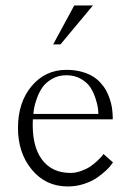

<svg xmlns="http://www.w3.org/2000/svg" viewBox="-20 -673 470 693"><path d="M171.9 -512.7 248 -653.3H315.4L198.2 -512.7ZM219.7 -420.9Q248.5 -420.9 272.5 -414.6Q296.4 -408.2 313 -398.4Q329.6 -388.7 342.5 -374.5Q355.5 -360.4 363 -346.4Q370.6 -332.5 376 -316.4Q381.3 -300.3 383.3 -288.6Q385.3 -276.9 386.2 -264.6Q387.2 -252.4 387 -248.5Q386.7 -244.6 386.7 -242.2H98.6Q98.1 -231.9 98.1 -222.2Q98.1 -143.1 130.4 -98.6Q166.5 -48.8 234.4 -48.8Q253.9 -48.8 273.7 -56.2Q293.5 -63.5 306.6 -72.5Q319.8 -81.5 332 -93.3Q344.2 -105 347.9 -109.6Q351.6 -114.3 353.5 -117.2L387.7 -86.9L381.3 -78.1Q375 -68.8 361.1 -56.2Q347.2 -43.5 328.9 -30.8Q310.5 -18.1 282.7 -9Q254.9 0 224.6 0Q145 0 95 -60.5Q44.9 -121.1 44.9 -210.9Q44.9 -303.7 94.2 -362.3Q143.6 -420.9 219.7 -420.9ZM100.6 -261.7H335Q335 -270.5 333.3 -283.7Q331.5 -296.9 324.5 -318.6Q317.4 -340.3 305.9 -357.9Q294.4 -375.5 272 -388.4Q249.5 -401.4 219.7 -401.4Q190.4 -401.4 167.7 -388.2Q145 -375 133.1 -357.7Q121.1 -340.3 113.3 -318.4Q105.5 -296.4 103.3 -283.7Q101.1 -271 100.6 -261.7Z"/></svg>

Font: Buda Light
Style: Regular
Weight: 300
Version: Version 1.003